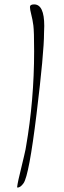

<svg xmlns="http://www.w3.org/2000/svg" viewBox="-20 -735 290 872"><path d="M181 -617 180 -586Q180 -496 146 -217.5Q112 61 87 97Q73 117 59 117Q58 117 58 113Q58 109 60 100Q62 91 64 80Q98 -60 98 -68Q135 -280 135 -503Q135 -593 131.5 -619.5Q128 -646 122 -669Q116 -692 116 -703.5Q116 -715 135 -715Q181 -715 181 -617Z"/></svg>

Font: Lovers Quarrel
Style: Regular
Weight: 400
Designer: Robert E. Leuschke
Foundry: Robert E. Leuschke
Version: Version 1.001